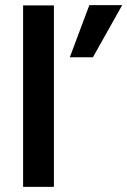

<svg xmlns="http://www.w3.org/2000/svg" viewBox="-20 -728 496 748"><path d="M342 -505H252L328 -708H456ZM190 0H70V-707H190Z"/></svg>

Font: Hind Guntur SemiBold
Style: Regular
Weight: 600
Designer: Manushi Parikh, Hitesh Malaviya
Foundry: Indian Type Foundry
Version: Version 1.000;PS 1.0;hotconv 1.0.86;makeotf.lib2.5.63406; tt